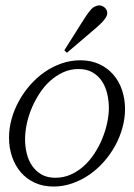

<svg xmlns="http://www.w3.org/2000/svg" viewBox="-20 -681 494 707"><path d="M380.9 -283.7Q380.9 -310.1 374.8 -335.9Q368.7 -361.8 355.5 -381.8Q342.3 -401.9 321 -414.3Q299.8 -426.8 269 -426.8Q238.8 -426.8 212.6 -414.8Q186.5 -402.8 164.6 -383.1Q142.6 -363.3 125.5 -336.9Q108.4 -310.5 96.4 -282Q84.5 -253.4 78.4 -223.9Q72.3 -194.3 72.3 -168Q72.3 -141.6 78.4 -116.2Q84.5 -90.8 98.1 -70.8Q111.8 -50.8 132.8 -38.6Q153.8 -26.4 184.1 -26.4Q213.9 -26.4 240.2 -38.1Q266.6 -49.8 288.6 -69.6Q310.5 -89.4 327.6 -115.5Q344.7 -141.6 356.4 -170.2Q368.2 -198.7 374.5 -228Q380.9 -257.3 380.9 -283.7ZM440.4 -279.3Q440.4 -245.1 430.9 -210.7Q421.4 -176.3 404.1 -144.5Q386.7 -112.8 362.5 -85.4Q338.4 -58.1 309.1 -37.8Q279.8 -17.6 246.3 -5.9Q212.9 5.9 177.2 5.9Q138.2 5.9 107.7 -8.3Q77.1 -22.5 56.2 -47.1Q35.2 -71.8 24.2 -104.5Q13.2 -137.2 13.2 -174.3Q13.2 -208.5 22.7 -242.9Q32.2 -277.3 49.6 -308.8Q66.9 -340.3 91.1 -367.9Q115.2 -395.5 144.5 -415.8Q173.8 -436 207 -447.5Q240.2 -459 275.9 -459Q314.9 -459 345.5 -444.8Q376 -430.7 397.2 -406.2Q418.5 -381.8 429.4 -349.1Q440.4 -316.4 440.4 -279.3ZM226.6 -486.8 216.8 -495.6 286.1 -605.5Q311.5 -646 323.7 -653.8Q335.9 -661.1 345.2 -661.1Q356.4 -661.1 365.7 -652.8Q375 -644.5 375 -632.3Q375 -613.8 335.9 -580.1Z"/></svg>

Font: Atsinvsda
Style: Italic
Weight: 400
Italic angle: -12°
Designer: Al Webster
Foundry: Al Webster and Michael Everson
Version: Version 2.000